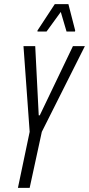

<svg xmlns="http://www.w3.org/2000/svg" viewBox="-20 -912 432 932"><path d="M67 0 124 -272 94 -688H151L168 -352H173L334 -688H392L183 -272L124 0ZM162 -759V-764L246 -892H312L345 -764L344 -759H303L275 -854L206 -759Z"/></svg>

Font: Saira UltraCondensed
Style: Italic
Weight: 400
Width: 1
Italic angle: -12°
Designer: Hector Gatti with collaboration of the Omnibus-Type team
Foundry: Omnibus-Type
Version: Version 1.101